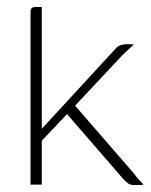

<svg xmlns="http://www.w3.org/2000/svg" viewBox="-20 -526 429 547"><path d="M67 0V-489Q67 -499 70 -502.5Q73 -506 82 -506H99V-159L308 -386Q314 -393 320.5 -396Q327 -399 337 -400Q344 -400 350 -400Q356 -400 361 -399Q359 -397 353 -391.5Q347 -386 340.5 -380Q334 -374 327 -367L194 -225L363 -30Q369 -21 376 -14Q383 -7 389 0Q382 1 375 1Q368 1 361 1Q352 1 346.5 -2.5Q341 -6 333 -14L171 -201L99 -125V0Z"/></svg>

Font: Genos Thin ExtraLight
Style: Regular
Weight: 250
Version: Version 1.010